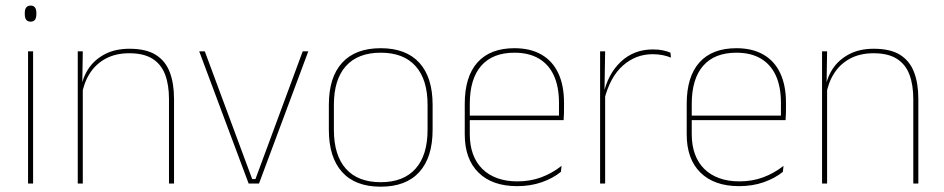

<svg xmlns="http://www.w3.org/2000/svg" viewBox="-20 -674 3466 705"><path d="M101.5 0H83V-485.5H101.5ZM92.5 -594.5Q82 -594.5 76.5 -601.2Q71 -608 71 -622V-626.5Q71 -640 76.5 -646.8Q82 -653.5 92.5 -653.5Q103 -653.5 108.2 -646.8Q113.5 -640 113.5 -626.5V-622Q113.5 -608 108.2 -601.2Q103 -594.5 92.5 -594.5Z M619 0H600.5V-310Q600.5 -363 586.2 -400.5Q572 -438 540 -458.2Q508 -478.5 454.5 -478.5Q405 -478.5 368.2 -458.8Q331.5 -439 309.5 -404.2Q287.5 -369.5 280.5 -325L271.5 -344H277Q281.5 -385 303.2 -419.2Q325 -453.5 363.5 -474.2Q402 -495 455.5 -495Q516 -495 551.8 -472.8Q587.5 -450.5 603.2 -409.2Q619 -368 619 -311ZM284 0H265.5V-485.5H284L282 -358.5H284Z M906 -16.5H918L1091.5 -485.5H1112L931 0H893L711.5 -485.5H732Z M1378 11.5Q1284.5 11.5 1236 -42.5Q1187.5 -96.5 1187.5 -197.5V-289Q1187.5 -390 1236.2 -443.5Q1285 -497 1378 -497Q1471 -497 1519.8 -443.5Q1568.5 -390 1568.5 -289V-197.5Q1568.5 -96.5 1519.8 -42.5Q1471 11.5 1378 11.5ZM1378 -5Q1461.5 -5 1505.8 -54.5Q1550 -104 1550 -197.5V-289Q1550 -382 1506 -431.2Q1462 -480.5 1378 -480.5Q1294 -480.5 1250 -431.2Q1206 -382 1206 -289V-197.5Q1206 -104 1250 -54.5Q1294 -5 1378 -5Z M1879 9.5Q1787.5 9.5 1737 -40.2Q1686.5 -90 1686.5 -180.5V-292.5Q1686.5 -392.5 1733.2 -444.8Q1780 -497 1869 -497Q1927.5 -497 1968.2 -473.5Q2009 -450 2030 -405.2Q2051 -360.5 2051 -296.5V-279.5Q2051 -268.5 2050.8 -257.5Q2050.5 -246.5 2049.5 -233H2032.5Q2032.5 -250.5 2032.5 -266.5Q2032.5 -282.5 2032.5 -296Q2032.5 -355.5 2013.8 -396.5Q1995 -437.5 1958.5 -459Q1922 -480.5 1869 -480.5Q1789 -480.5 1747 -432.5Q1705 -384.5 1705 -292.5V-243.5V-239.5V-181Q1705 -140 1716.8 -108Q1728.5 -76 1751 -53.8Q1773.5 -31.5 1806 -19.8Q1838.5 -8 1879.5 -8Q1927 -8 1967 -22.8Q2007 -37.5 2042 -65L2039.5 -43Q2010 -19 1969 -4.8Q1928 9.5 1879 9.5ZM2043 -233H1695V-249.5H2043Z M2199 -308.5 2189.5 -320.5 2195 -325Q2211.5 -402 2259.5 -447.2Q2307.5 -492.5 2377.5 -492.5Q2398.5 -492.5 2414.8 -489Q2431 -485.5 2442 -480.5L2443.5 -462.5Q2430.5 -468 2413.5 -471.5Q2396.5 -475 2376 -475Q2314.5 -475 2267.2 -433.2Q2220 -391.5 2199 -308.5ZM2202 0H2183.5V-485.5H2202L2199.5 -335L2202 -332.5Z M2694 9.5Q2602.5 9.5 2552 -40.2Q2501.5 -90 2501.5 -180.5V-292.5Q2501.5 -392.5 2548.2 -444.8Q2595 -497 2684 -497Q2742.5 -497 2783.2 -473.5Q2824 -450 2845 -405.2Q2866 -360.5 2866 -296.5V-279.5Q2866 -268.5 2865.8 -257.5Q2865.5 -246.5 2864.5 -233H2847.5Q2847.5 -250.5 2847.5 -266.5Q2847.5 -282.5 2847.5 -296Q2847.5 -355.5 2828.8 -396.5Q2810 -437.5 2773.5 -459Q2737 -480.5 2684 -480.5Q2604 -480.5 2562 -432.5Q2520 -384.5 2520 -292.5V-243.5V-239.5V-181Q2520 -140 2531.8 -108Q2543.5 -76 2566 -53.8Q2588.5 -31.5 2621 -19.8Q2653.5 -8 2694.5 -8Q2742 -8 2782 -22.8Q2822 -37.5 2857 -65L2854.5 -43Q2825 -19 2784 -4.8Q2743 9.5 2694 9.5ZM2858 -233H2510V-249.5H2858Z M3352 0H3333.5V-310Q3333.5 -363 3319.2 -400.5Q3305 -438 3273 -458.2Q3241 -478.5 3187.5 -478.5Q3138 -478.5 3101.2 -458.8Q3064.5 -439 3042.5 -404.2Q3020.5 -369.5 3013.5 -325L3004.5 -344H3010Q3014.5 -385 3036.2 -419.2Q3058 -453.5 3096.5 -474.2Q3135 -495 3188.5 -495Q3249 -495 3284.8 -472.8Q3320.5 -450.5 3336.2 -409.2Q3352 -368 3352 -311ZM3017 0H2998.5V-485.5H3017L3015 -358.5H3017Z"/></svg>

Font: Anek Kannada Thin
Style: Regular
Weight: 250
Version: Version 1.003